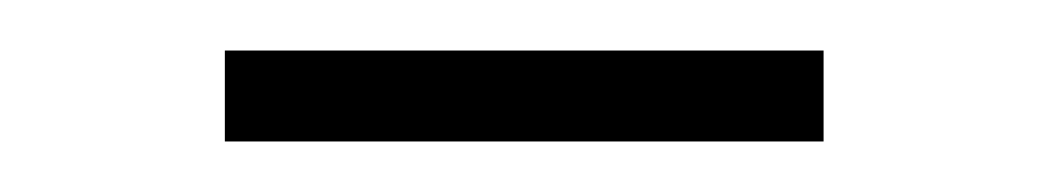

<svg xmlns="http://www.w3.org/2000/svg" viewBox="-20 -378 415 76"><path d="M69 -322V-358H306V-322Z"/></svg>

Font: Zed Sans Extralight
Style: Regular
Weight: 200
Designer: Belleve Invis
Foundry: Belleve Invis
Version: Version 1.0.0; ttfautohint (v1.8.4)